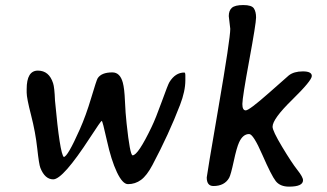

<svg xmlns="http://www.w3.org/2000/svg" viewBox="-20 -734 1267 745"><path d="M699.2 -440.9V-422.4Q699.2 -380.4 678.7 -327.1Q635.3 -213.9 571.3 -93.3Q549.8 -52.7 527.3 -36.1Q504.9 -19.5 476.6 -19.5Q455.6 -19.5 433.6 -65.9Q411.6 -112.3 394.8 -188.7Q377.9 -265.1 374.8 -265.1Q371.6 -265.1 329.1 -199.7Q224.1 -38.1 186.5 -38.1Q154.3 -38.1 136.7 -82.5Q131.3 -95.7 124.5 -158.2Q117.7 -220.7 100.6 -287.1Q83.5 -353.5 83.5 -374.5V-388.2Q83.5 -460 127 -460Q170.4 -460 186 -411.1Q191.4 -395.5 193.4 -343.8Q212.4 -137.7 227.5 -125Q242.2 -125 289.6 -231.9Q313.5 -285.6 334 -354.5Q354.5 -423.3 358.9 -430.2Q373.5 -453.1 416 -453.1Q445.8 -453.1 456.5 -413.6Q462.9 -390.1 464.8 -342.5Q466.8 -294.9 471.2 -255.4Q484.4 -131.3 494.6 -131.3Q515.6 -131.3 568.4 -241.7Q584 -273.9 607.9 -340.1Q631.8 -406.2 637.2 -415Q660.2 -452.6 695.3 -452.6Q699.2 -452.6 699.2 -440.9Z M1100.6 -441.4Q1120.6 -457 1155.3 -457Q1189.9 -457 1189.9 -439.2Q1189.9 -421.4 1113.8 -346.9Q1037.6 -272.5 1037.6 -242.2Q1037.6 -226.1 1074.7 -164.3Q1111.8 -102.5 1133.8 -74.7Q1155.8 -46.9 1155.8 -34.7Q1155.8 -9.8 1101.6 -9.8Q1066.9 -9.8 1050 -31.2Q1033.2 -52.7 998 -133.3Q962.9 -213.9 946.8 -213.9Q922.4 -213.9 907.7 -181.6Q898.4 -161.6 887 -108.4Q875.5 -55.2 869.1 -43.9Q851.1 -12.2 808.1 -12.2Q782.2 -12.2 782.2 -45.4Q782.2 -52.7 827.9 -318.4Q873.5 -584 873.5 -622.1L867.7 -671.4Q867.7 -692.9 879.6 -703.6Q891.6 -714.4 924.1 -714.4Q956.5 -714.4 965.1 -701.4Q973.6 -688.5 973.6 -666Q973.6 -643.6 947 -499.3Q920.4 -355 920.4 -330.3Q920.4 -305.7 933.6 -305.7Q946.8 -305.7 1023.4 -373.3Q1100.1 -440.9 1100.6 -441.4Z"/></svg>

Font: Averia Libre
Style: Italic
Weight: 400
Italic angle: -7.90001°
Version: Version 1.002